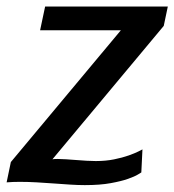

<svg xmlns="http://www.w3.org/2000/svg" viewBox="-37 -548 524 577"><path d="M120.6 -69.3Q123 -69.8 127.4 -70.1Q131.8 -70.3 136.2 -70.3Q147 -70.3 161.6 -69.3Q176.3 -68.4 192.1 -67.1Q208 -65.9 223.4 -64.9Q238.8 -64 251 -64Q280.8 -64 305.9 -69.1Q331.1 -74.2 349.6 -80.8Q368.2 -87.4 378.9 -92.8Q389.6 -98.1 391.1 -99.1L387.7 -29.8Q386.7 -29.3 377.2 -23.4Q367.7 -17.6 347.7 -10.5Q327.6 -3.4 295.7 2.4Q263.7 8.3 217.8 8.3Q197.8 8.3 174.3 6.8Q150.9 5.4 125.2 3.4Q99.6 1.5 73.5 0Q47.4 -1.5 22.5 -1.5Q2 -1.5 -17.1 0L-4.4 -61L326.2 -457H83.5L98.6 -528.3H467.3L455.1 -470.2Z"/></svg>

Font: Ufes Sans
Style: Italic
Weight: 400
Designer: Ricardo Esteves & Filipe Motta
Foundry: ProDesignUfes - Ricardo Esteves, Filipe Motta
Version: Version 2.0